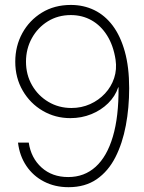

<svg xmlns="http://www.w3.org/2000/svg" viewBox="-20 -757 591 786"><path d="M260.7 9.3Q204.6 9.3 160.2 -13.7Q115.7 -36.6 87.9 -77.9Q60.1 -119.1 53.7 -173.3H97.7Q106.9 -110.4 150.1 -71.3Q193.4 -32.2 259.3 -32.2Q325.2 -32.2 371.6 -74.2Q418 -116.2 442.1 -198Q466.3 -279.8 465.3 -399.4H463.9Q451.7 -362.8 422.6 -334.2Q393.6 -305.7 353.8 -289.6Q314 -273.4 268.1 -273.4Q206.1 -273.4 154.8 -303.5Q103.5 -333.5 73 -386Q42.5 -438.5 42.5 -504.4Q42.5 -568.4 71.3 -621.1Q100.1 -673.8 151.4 -705.3Q202.6 -736.8 270 -736.8Q322.3 -736.8 366 -715.6Q409.7 -694.3 441.4 -652.1Q473.1 -609.9 491 -545.9Q508.8 -481.9 508.8 -396Q508.8 -315.9 495.1 -243.2Q481.4 -170.4 452.4 -113.3Q423.3 -56.2 376 -23.4Q328.6 9.3 260.7 9.3ZM272.5 -314.9Q313.5 -314.9 348.9 -330.8Q384.3 -346.7 409.9 -374.3Q435.5 -401.9 447.3 -437.5Q459 -473.1 453.1 -512.7Q444.3 -570.3 418.7 -611.3Q393.1 -652.3 355 -673.8Q316.9 -695.3 270 -695.3Q217.3 -695.3 175.8 -669.7Q134.3 -644 110.4 -600.6Q86.4 -557.1 86.4 -504.4Q86.4 -451.2 111.1 -408.2Q135.7 -365.2 178 -340.1Q220.2 -314.9 272.5 -314.9Z"/></svg>

Font: Inter 28pt ExtraLight
Style: Regular
Weight: 250
Designer: Rasmus Andersson
Foundry: rsms
Version: Version 4.001;git-66647c0bb